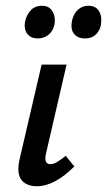

<svg xmlns="http://www.w3.org/2000/svg" viewBox="-20 -643 373 669"><path d="M44 -54Q44 -71 48 -87L125 -418H212L141 -111Q138 -99 138 -91Q138 -71 156 -71Q166 -71 178 -78Q190 -85 209 -100L239 -63Q170 6 108 6Q79 6 61.5 -9Q44 -24 44 -54ZM66 -554Q66 -559 68 -571Q74 -594 88.5 -608.5Q103 -623 126 -623Q148 -623 159.5 -608.5Q171 -594 171 -573Q171 -563 170 -558Q164 -533 148 -521Q132 -509 112 -509Q90 -509 78 -521.5Q66 -534 66 -554ZM229 -554Q229 -559 231 -571Q236 -595 251.5 -609Q267 -623 288 -623Q310 -623 321.5 -609Q333 -595 333 -573Q333 -544 317.5 -526.5Q302 -509 276 -509Q254 -509 241.5 -521Q229 -533 229 -554Z"/></svg>

Font: Ysabeau Semibold
Style: Italic
Weight: 600
Italic angle: -12°
Designer: Christian Thalmann (Catharsis Fonts)
Version: Version 0.003